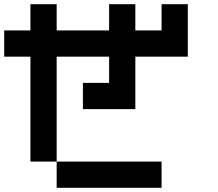

<svg xmlns="http://www.w3.org/2000/svg" viewBox="-20 -895 1040 915"><path d="M0 -625V-750H125V-875H250V-750H500V-875H625V-750H750V-875H875V-625H625V-375H375V-500H500V-625H250V-125H125V-625ZM250 -125H750V0H250Z"/></svg>

Font: Galmuri7 Regular
Style: Regular
Weight: 400
Designer: Lee Minseo (quiple)
Version: Version 2.399;hotconv 1.1.1;makeotfexe 2.6.0 DEVELOPMENT